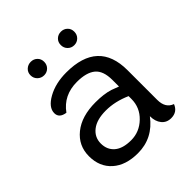

<svg xmlns="http://www.w3.org/2000/svg" viewBox="-184 -776 906 906"><g transform="rotate(-45 269.0 -323.5)"><path d="M248 -501Q460 -501 460 -304V-106Q460 -51 502 -36Q487 2 446 2Q416 2 398.5 -19.5Q381 -41 381 -76Q318 8 218 8Q137 8 90.5 -33.5Q44 -75 44 -145.5Q44 -216 98.5 -260Q153 -304 246 -304Q302 -304 340 -292Q371 -281 377 -278V-322Q377 -383 346 -408.5Q315 -434 252 -434Q163 -434 114 -366Q72 -372 72 -405Q72 -443 124 -472Q176 -501 248 -501ZM377 -214Q314 -242 253 -242Q192 -242 159 -216Q126 -190 126 -148.5Q126 -107 154.5 -82.5Q183 -58 238.5 -58Q294 -58 335.5 -98Q377 -138 377 -195ZM165 -565Q146 -565 132.5 -578Q119 -591 119 -610.5Q119 -630 132.5 -642.5Q146 -655 165 -655Q184 -655 197 -642.5Q210 -630 210 -610.5Q210 -591 197 -578Q184 -565 165 -565ZM366 -565Q347 -565 334 -578Q321 -591 321 -610.5Q321 -630 334 -642.5Q347 -655 366 -655Q385 -655 398 -642.5Q411 -630 411 -610.5Q411 -591 398 -578Q385 -565 366 -565Z"/></g></svg>

Font: Merge One
Style: Regular
Weight: 400
Designer: Kosal Sen
Foundry: Philatype
Version: Version 1.001